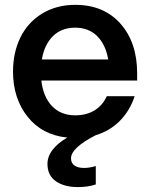

<svg xmlns="http://www.w3.org/2000/svg" viewBox="-20 -552 613 784"><path d="M297.9 211.9Q242.2 211.9 208 188Q173.8 164.1 173.8 117.2Q173.8 85.9 196 58.1Q218.3 30.3 254.9 9.8Q152.3 -0.5 92.8 -75.2Q33.2 -149.9 33.2 -259.8Q33.2 -337.4 63.2 -398.9Q93.3 -460.4 151.6 -496.3Q210 -532.2 287.1 -532.2Q403.8 -532.2 471.9 -455.3Q540 -378.4 540 -252.9V-223.1H148.9Q156.2 -157.2 192.1 -119.1Q228 -81.1 287.1 -81.1Q333.5 -81.1 366.5 -101.6Q399.4 -122.1 416 -159.2H529.8Q510.7 -100.6 470 -59.1Q429.2 -17.6 371.1 0Q270 51.8 270 94.2Q270 114.3 284.4 124Q298.8 133.8 323.2 133.8Q345.2 133.8 371.1 126V201.2Q339.4 211.9 297.9 211.9ZM150.9 -309.1H421.9Q411.6 -369.6 377 -404.3Q342.3 -439 287.1 -439Q231 -439 196 -404.3Q161.1 -369.6 150.9 -309.1Z"/></svg>

Font: Aspekta 550
Style: Regular
Weight: 550
Designer: Ivo Dolenc
Version: Version 2.000